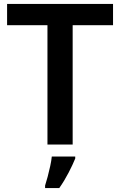

<svg xmlns="http://www.w3.org/2000/svg" viewBox="-20 -734 610 975"><path d="M349 0H221V-606H16V-714H554V-606H349ZM362 71Q350 101 328.5 142.5Q307 184 281 221H209V208Q215 190 222 163.5Q229 137 235 109.5Q241 82 243 61H362Z"/></svg>

Font: Noto Sans Ethiopic SemiBold
Style: Regular
Weight: 600
Designer: Monotype Design Team
Foundry: Monotype Imaging Inc.
Version: Version 2.102; ttfautohint (v1.8.4.7-5d5b)